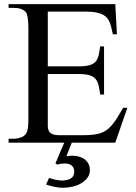

<svg xmlns="http://www.w3.org/2000/svg" viewBox="-20 -682 651 918"><path d="M409.7 131.8Q409.7 151.9 398.4 167.5Q387.2 183.1 369.1 193.8Q351.1 204.6 327.9 210.2Q304.7 215.8 281.2 215.8Q260.7 215.8 239.7 211.2Q218.8 206.5 200.2 200.2L214.8 168.5Q221.2 170.9 229.2 173.3Q237.3 175.8 245.8 177.5Q254.4 179.2 262.2 180.2Q270 181.2 276.4 181.2Q304.2 181.2 319.6 170.4Q335 159.7 335 138.7Q335 121.6 325 111.6Q314.9 101.6 298.3 100.1Q286.6 99.1 274.9 100.6Q263.2 102.1 253.4 105L245.1 99.1L287.1 0H21V-18.6H43.9Q48.3 -18.6 54.9 -19.3Q61.5 -20 69.1 -21.7Q76.7 -23.4 84 -26.4Q91.3 -29.3 96.2 -33.7Q101.1 -38.1 104.7 -43.5Q108.4 -48.8 110.8 -58.1Q113.3 -67.4 114.5 -81.5Q115.7 -95.7 115.7 -117.7V-547.4Q115.7 -579.6 112.3 -598.9Q108.9 -618.2 103 -624.5Q85.4 -644.5 43.9 -644.5H21V-662.1H531.2L539.1 -518.1H519.5Q516.1 -532.2 513.4 -545.7Q510.7 -559.1 506.1 -571.3Q501.5 -583.5 494.1 -593.5Q486.8 -603.5 473.9 -610.8Q460.9 -618.2 441.2 -622.3Q421.4 -626.5 392.1 -626.5H208.5V-364.7H354.5Q388.2 -364.7 407.5 -370.1Q426.8 -375.5 437 -387.2Q447.3 -398.9 451.4 -417Q455.6 -435.1 459 -460H477.5V-230H459Q455.6 -255.9 451.2 -274.4Q446.8 -293 436.5 -304.9Q426.3 -316.9 407.2 -322.5Q388.2 -328.1 354.5 -328.1H208.5V-80.1Q208.5 -66.9 213.1 -56.9Q217.8 -46.9 229.5 -41.3Q241.2 -35.6 264.6 -35.6H376.5Q403.3 -35.6 423.8 -37.8Q444.3 -40 460.7 -45.4Q477.1 -50.8 490 -60.3Q502.9 -69.8 515.4 -84.2Q527.8 -98.6 540.5 -118.9Q553.2 -139.2 568.8 -166.5H588.9L531.2 0H323.2L297.4 65.4Q310.5 62.5 326.2 62.5Q342.3 62.5 357.4 66.7Q372.6 70.8 384 79.1Q395.5 87.4 402.6 100.6Q409.7 113.8 409.7 131.8Z"/></svg>

Font: Doulos SIL Viet
Style: Regular
Weight: 400
Designer: Walt Agee, Victor Gaultney, Peter Martin, Debbi Hosken, Becca Hirsbrunner
Foundry: SIL International
Version: Version 5.000